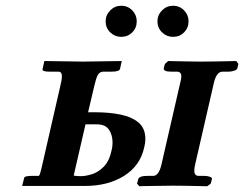

<svg xmlns="http://www.w3.org/2000/svg" viewBox="-20 -646 848 667"><path d="M347 -572Q347 -594 363 -610Q379 -626 401 -626Q424 -626 439.5 -610Q455 -594 455 -572Q455 -549 439.5 -533.5Q424 -518 401 -518Q379 -518 363 -533.5Q347 -549 347 -572ZM527 -572Q527 -594 543 -610Q559 -626 581 -626Q604 -626 619.5 -610Q635 -594 635 -572Q635 -549 619.5 -533.5Q604 -518 581 -518Q559 -518 543 -533.5Q527 -549 527 -572ZM606 -358Q608 -365 609 -370.5Q610 -376 610 -380Q610 -397 595 -397H575Q546 -397 549 -410L553 -424L564 -434Q564 -434 585.5 -433.5Q607 -433 635 -432.5Q663 -432 680 -432Q700 -432 728.5 -432.5Q757 -433 779 -433.5Q801 -434 801 -434L808 -424L805 -410Q804 -404 794 -400.5Q784 -397 773 -397H753Q732 -397 723 -358L658 -75Q655 -62 655 -53Q655 -35 670 -35H689Q700 -35 709 -32Q718 -29 716 -23L712 -8L700 1Q700 1 678 0.5Q656 0 628 -0.5Q600 -1 580 -1Q567 -1 547.5 -0.5Q528 0 509 0Q490 0 477 0.5Q464 1 464 1L456 -8L460 -23Q463 -35 492 -35H512Q532 -35 541 -75ZM481 -134Q467 -70 411 -35Q355 0 275 0H57L64 -28Q65 -35 91 -35H115Q117 -37 119 -42.5Q121 -48 124 -61L189 -345Q195 -369 195 -381Q195 -397 183 -397H153Q125 -397 128 -406L134 -434L269 -432Q297 -432 336 -433Q375 -434 403 -434L397 -407Q395 -397 367 -397H337Q325 -396 319 -384Q313 -372 307 -345L286 -256H311Q359 -256 398.5 -248Q438 -240 461.5 -220Q485 -200 485 -163Q485 -149 481 -134ZM368 -125Q371 -137 371 -151Q371 -177 358.5 -195.5Q346 -214 317 -214H277L236 -36Q241 -35 247.5 -34.5Q254 -34 260 -34Q278 -34 300 -41Q322 -48 341 -67.5Q360 -87 368 -125Z"/></svg>

Font: Libertinus Serif SemiBold
Style: Italic
Weight: 600
Italic angle: -11.5°
Designer: Philipp H. Poll, Khaled Hosny
Foundry: Caleb Maclennan
Version: Version 7.051;RELEASE